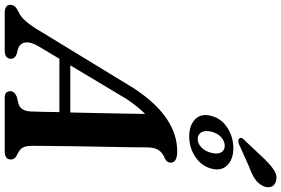

<svg xmlns="http://www.w3.org/2000/svg" viewBox="-230 -956 1161 792"><g transform="rotate(90 350.0 -560.5)"><path d="M147 -142Q126 -107 129.8 -84.8Q133.5 -62.5 155.5 -55L178.5 -49Q197 -41 197 -26.5Q197 0 163 0H7Q-25.5 0 -25.5 -23.5Q-25.5 -34 -18.8 -41.8Q-12 -49.5 7 -59Q25 -66.5 44.8 -90.2Q64.5 -114 85 -149.5L319 -533Q379.5 -624.5 444.2 -668Q509 -711.5 578 -711.5Q604 -711.5 614.8 -704Q625.5 -696.5 625.5 -685Q625.5 -668.5 607 -660Q586.5 -652.5 574.8 -636.2Q563 -620 562.5 -588Q562.5 -563 561.8 -513.8Q561 -464.5 559.8 -404Q558.5 -343.5 557.8 -284.2Q557 -225 556.5 -179Q556 -133 556 -113Q556.5 -86 564 -73.2Q571.5 -60.5 597 -49Q612.5 -40 612.5 -25.5Q612.5 0 578.5 0H357.5Q342.5 0 336.5 -6.8Q330.5 -13.5 330.5 -23Q330.5 -41 355.5 -50.5L383.5 -57Q413.5 -66.5 414.5 -111.5Q415 -129 415.8 -158.8Q416.5 -188.5 417 -225.5H197ZM364.5 -505 224 -270.5H418.5Q419.5 -323 420.8 -380Q422 -437 423 -489Q424 -541 424.5 -579Q412.5 -567.5 397.8 -549.8Q383 -532 364.5 -505ZM611 -1072Q636.5 -1098.5 658.5 -1112Q680.5 -1125.5 702.5 -1118.5Q722 -1113 725.8 -1096.2Q729.5 -1079.5 720 -1062.5Q710 -1043.5 691.8 -1031.5Q673.5 -1019.5 645.5 -1009.5L547.5 -965.5Q529.5 -960 524.5 -969.5Q521.5 -975 525.5 -980.8Q529.5 -986.5 535 -991.5ZM517 -761Q471.5 -761 446.5 -785.5Q421.5 -810 432.5 -852Q443.5 -894 481.5 -918.5Q519.5 -943 565.5 -943Q611.5 -943 636.2 -918Q661 -893 650 -852Q639 -811 601.2 -786Q563.5 -761 517 -761ZM556 -907.5Q537 -907.5 520.5 -892.8Q504 -878 497.5 -852Q491.5 -826.5 500.2 -811.2Q509 -796 527.5 -796Q546.5 -796 562.5 -811.2Q578.5 -826.5 585 -852Q591.5 -878 583 -892.8Q574.5 -907.5 556 -907.5Z"/></g></svg>

Font: Fraunces 9pt S000 SemiBold
Style: Italic
Weight: 600
Italic angle: -16°
Version: Version 1.000; ttfautohint (v1.8.3)